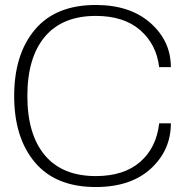

<svg xmlns="http://www.w3.org/2000/svg" viewBox="-20 -742 744 772"><path d="M365 10Q204 10 120.5 -89Q37 -188 37 -356Q37 -524 120.5 -623Q204 -722 365 -722Q503 -722 585 -649.5Q667 -577 667 -472H620Q609 -564 543.5 -621Q478 -678 365 -678Q231 -678 160.5 -594.5Q90 -511 90 -356Q90 -201 160.5 -117.5Q231 -34 365 -34Q478 -34 543.5 -91Q609 -148 620 -246H667Q667 -138 586.5 -64Q506 10 365 10Z"/></svg>

Font: Creato Display Light
Style: Regular
Weight: 300
Version: Version 1.000